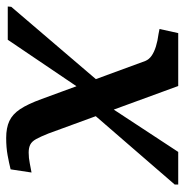

<svg xmlns="http://www.w3.org/2000/svg" viewBox="-12 -570 583 606"><g transform="rotate(90 279.0 -266.5)"><path d="M326 -259 304 -308 455 -538H558V-527ZM-4 0 -3 -11 238 -293 264 -241 101 0ZM411 5Q379 5 357.5 -5Q336 -15 320 -39Q304 -63 288 -107L168 -434Q163 -446 151.5 -454Q140 -462 122.5 -467.5Q105 -473 82 -476L67 -479L80 -538H247L397 -128Q407 -103 414.5 -89.5Q422 -76 432 -71Q442 -66 457 -66Q474 -66 491 -69.5Q508 -73 520 -75L510 -9Q490 -4 465.5 0.5Q441 5 411 5Z"/></g></svg>

Font: Roboto Serif Medium
Style: Italic
Weight: 500
Italic angle: -10°
Designer: Greg Gazdowicz
Foundry: Commercial Type
Version: Version 1.008